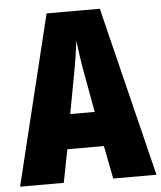

<svg xmlns="http://www.w3.org/2000/svg" viewBox="-52 -759 677 805"><g transform="rotate(-5 287.0 -357.0)"><path d="M392 0H574L398 -714H174L0 0H184L211 -139H365ZM310 -445 339 -285H236L266 -447C276 -500 284 -551 288 -589C293 -549 300 -498 310 -445Z"/></g></svg>

Font: Noto Sans Hebrew ExtraCondensed Black
Style: Regular
Weight: 900
Width: 2
Designer: Monotype Design Team
Foundry: Monotype Imaging Inc.
Version: Version 2.004